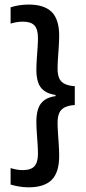

<svg xmlns="http://www.w3.org/2000/svg" viewBox="-20 -697 379 842"><path d="M26.5 -665Q43.5 -670.5 63.8 -673.8Q84 -677 105.5 -677Q174 -677 206.8 -644.5Q239.5 -612 239.5 -540Q239.5 -520.5 237.8 -493.5Q236 -466.5 234.2 -440.2Q232.5 -414 232.5 -395.5Q232.5 -371.5 239.2 -355Q246 -338.5 262.5 -329.8Q279 -321 308 -319V-236.5Q279 -234.5 262.5 -225.5Q246 -216.5 239.2 -200Q232.5 -183.5 232.5 -159Q232.5 -141 234.2 -114.5Q236 -88 237.8 -60.8Q239.5 -33.5 239.5 -13Q239.5 59 206.8 91.8Q174 124.5 105.5 124.5Q84 124.5 63.8 121Q43.5 117.5 26.5 112.5V40Q37.5 43.5 50.8 46.2Q64 49 79.5 49Q115.5 49 131 32Q146.5 15 146.5 -23Q146.5 -40.5 144.8 -66Q143 -91.5 141.2 -118Q139.5 -144.5 139.5 -164Q139.5 -195 147 -218.8Q154.5 -242.5 173.8 -257.2Q193 -272 227.5 -276L223.5 -271V-280.5Q191 -285.5 172.5 -299.8Q154 -314 146.8 -337Q139.5 -360 139.5 -390.5Q139.5 -410 141.2 -436.2Q143 -462.5 144.8 -488Q146.5 -513.5 146.5 -530.5Q146.5 -568.5 131.2 -585.2Q116 -602 80.5 -602Q65 -602 51.2 -599.5Q37.5 -597 26.5 -593.5Z"/></svg>

Font: Anek Odia Medium
Style: Regular
Weight: 500
Designer: Yesha Goshar & Mahesh Sahu (Odia), Yesha Goshar (Latin)
Foundry: Ek Type
Version: Version 1.003